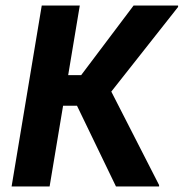

<svg xmlns="http://www.w3.org/2000/svg" viewBox="-20 -670 660 690"><path d="M21.7 0 130 -650H266.7L225 -400H271.7L460 -650H620V-645L380 -340.8L551.7 -5V0H396.7L256.7 -290H206.7L158.3 0Z"/></svg>

Font: Familjen Grotesk
Style: Bold Italic
Weight: 700
Italic angle: -9.46201°
Designer: Anders Wikstroem, Jonas Baeckman, Matilda Gysing, Kristian Moeller
Foundry: Familjen STHLM AB
Version: Version 2.002; ttfautohint (v1.8.4.7-5d5b)